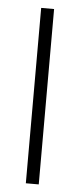

<svg xmlns="http://www.w3.org/2000/svg" viewBox="-49 -659 286 687"><g transform="rotate(5 94.0 -315.0)"><path d="M117.2 0H70.8V-629.9H117.2Z"/></g></svg>

Font: Open Sans Hebrew Condensed Light
Style: Regular
Weight: 300
Width: 3
Foundry: Ascender Corporation, Yanek Iontef
Version: Version 2.001;PS 002.001;hotconv 1.0.70;makeotf.lib2.5.58329